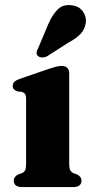

<svg xmlns="http://www.w3.org/2000/svg" viewBox="-20 -756 371 776"><path d="M259.7 -461.1V-93.3Q259.7 -75.8 263.8 -68.2Q267.9 -60.6 275.8 -56.6L289.8 -51.6Q299.3 -47.4 304.3 -40.9Q309.3 -34.5 309.3 -25.2Q309.3 -13.3 300.8 -6.6Q292.3 0 277.4 0H67.4Q52.6 0 44.2 -6.6Q35.7 -13.3 35.7 -25.2Q35.7 -34.4 40.7 -40.8Q45.6 -47.3 54.6 -51.5L69.8 -56.6Q77.7 -60.7 81.6 -68.2Q85.5 -75.7 85.5 -93.2V-355.8Q85.5 -370.3 81.2 -376.1Q76.9 -381.9 68.7 -384.7L50.1 -386.7Q41 -389.9 36.2 -395.1Q31.4 -400.2 31.4 -409.2Q31.4 -419 38 -425.3Q44.5 -431.6 58.7 -436.8L177.3 -477.6Q196 -483.8 207.2 -486.6Q218.5 -489.5 231.2 -489.5Q244.1 -489.5 251.9 -481.6Q259.7 -473.8 259.7 -461.1ZM175.4 -659.1Q191.8 -697 213.6 -718.2Q235.5 -739.4 269.5 -734.7Q299.9 -731.3 315 -709.7Q330.2 -688.1 326.8 -664.4Q323.4 -638.1 306.3 -619.7Q289.3 -601.3 257 -584.1L168.6 -527.5Q159.4 -523.6 149.5 -523.8Q139.6 -524.1 133.5 -529.7Q126.5 -536.5 127.9 -544.5Q129.3 -552.5 134.1 -561Z"/></svg>

Font: Fraunces
Style: Regular
Weight: 900
Version: Version 1.000;[b76b70a41]